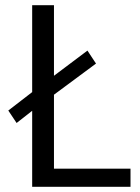

<svg xmlns="http://www.w3.org/2000/svg" viewBox="-20 -720 540 740"><path d="M104 -700V-365L12 -294L44 -246L104 -293V0H483V-70H188V-355L350 -475L317 -525L188 -428V-700Z"/></svg>

Font: Mint Spirit
Style: Regular
Weight: 400
Designer: HARENDAL Hirwen
Foundry: Arkandis Digital Foundry.
Version: Version 1.004;FFEdit